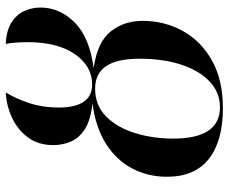

<svg xmlns="http://www.w3.org/2000/svg" viewBox="-82 -682 774 649"><g transform="rotate(-90 304.5 -357.0)"><path d="M264 10Q153 10 92.5 -37.5Q32 -85 32 -179Q32 -243 60 -296.5Q88 -350 143 -385Q198 -420 280 -431Q223 -437 192.5 -457Q162 -477 150.5 -505Q139 -533 139 -563Q139 -614 165 -649Q191 -684 232 -703Q273 -722 317 -724Q296 -690 281 -644.5Q266 -599 266 -546Q266 -432 344 -432Q406 -432 446.5 -490.5Q487 -549 487 -650Q487 -670 485.5 -690Q484 -710 481 -724Q526 -722 553 -705Q580 -688 592 -662Q604 -636 604 -607Q604 -542 554 -491.5Q504 -441 400 -427Q488 -414 523.5 -369Q559 -324 559 -261Q559 -188 525 -126Q491 -64 425 -27Q359 10 264 10ZM267 0Q317 0 354 -35Q391 -70 411 -131Q431 -192 431 -271Q431 -349 405.5 -385.5Q380 -422 330 -422Q273 -422 235.5 -384.5Q198 -347 179.5 -286.5Q161 -226 161 -158Q161 0 267 0Z"/></g></svg>

Font: Noto Serif Display Condensed SemiBold
Style: Italic
Weight: 600
Width: 3
Italic angle: -12°
Designer: Monotype Design Team
Foundry: Monotype Imaging Inc.
Version: Version 2.009